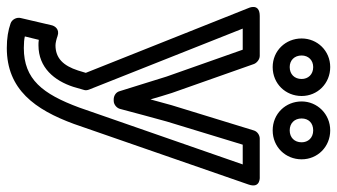

<svg xmlns="http://www.w3.org/2000/svg" viewBox="-248 -530 990 564"><g transform="rotate(90 247.0 -248.0)"><path d="M82 133C90 134 92 134 98 134C164 134 202 87 220 32L229 1C231 -4 230 -10 228 -15L49 -466H111L190 -242C204 -198 218 -151 233 -104C236 -93 247 -87 257 -87H261C273 -87 283 -97 285 -106C297 -151 310 -200 322 -243L390 -466H448L281 14C241 122 198 177 106 177C92 177 80 176 72 174ZM71 78C51 71 41 86 39 96L18 186C15 198 22 212 34 216C54 223 77 227 106 227C228 227 287 144 329 30L507 -483C520 -520 483 -516 483 -516H372C362 -516 351 -509 348 -498L274 -257C268 -236 263 -217 257 -195C251 -215 245 -237 238 -258L153 -499C150 -507 140 -516 129 -516H12C-28 -516 -11 -482 -11 -482L179 -5L172 18C158 61 136 84 98 84C91 84 79 81 71 78ZM162 -604C142 -604 128 -618 128 -639C128 -659 142 -673 162 -673C184 -673 197 -658 197 -639C197 -618 183 -604 162 -604ZM162 -554C211 -554 247 -592 247 -639C247 -686 210 -723 162 -723C114 -723 78 -685 78 -639C78 -592 114 -554 162 -554ZM348 -604C327 -604 313 -618 313 -639C313 -659 326 -673 348 -673C370 -673 383 -658 383 -639C383 -618 369 -604 348 -604ZM348 -554C397 -554 433 -592 433 -639C433 -686 396 -723 348 -723C300 -723 263 -685 263 -639C263 -592 299 -554 348 -554Z"/></g></svg>

Font: Falling Sky
Style: Ou
Weight: 400
Designer: Paul D. Hunt
Foundry: Adobe Systems Incorporated
Version: Version 1.02